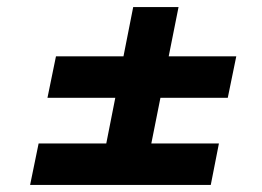

<svg xmlns="http://www.w3.org/2000/svg" viewBox="-20 -621 740 542"><path d="M484 -601 392 -140H265L356 -601ZM138 -462H647L623 -345H114ZM89 -216H598L575 -99H65Z"/></svg>

Font: Albert Sans
Style: Bold Italic
Weight: 700
Italic angle: -11.25°
Designer: Andreas Rasmussen
Foundry: a.Foundry
Version: Version 1.025